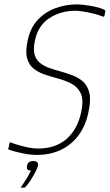

<svg xmlns="http://www.w3.org/2000/svg" viewBox="-20 -697 500 875"><path d="M18 -20 24 -46Q25 -50 27.5 -48.5Q30 -47 31 -47Q50 -40 71 -34Q92 -28 113.5 -24Q135 -20 153 -20Q234 -20 284 -64.5Q334 -109 350 -186Q362 -242 348 -271.5Q334 -301 305 -316Q276 -331 241 -340Q212 -348 183.5 -357.5Q155 -367 133.5 -384Q112 -401 103.5 -431.5Q95 -462 106 -512Q118 -570 151.5 -606Q185 -642 232 -659.5Q279 -677 331 -677Q342 -677 364.5 -674.5Q387 -672 412.5 -666.5Q438 -661 455 -653Q457 -652 459 -650Q461 -648 460 -645L456 -625Q455 -619 447 -622Q431 -629 406.5 -635Q382 -641 359.5 -644.5Q337 -648 325 -648Q256 -648 204.5 -614Q153 -580 139 -512Q131 -473 137.5 -449Q144 -425 162 -410.5Q180 -396 204 -387.5Q228 -379 254 -372Q283 -364 311 -353.5Q339 -343 359.5 -324Q380 -305 387.5 -272Q395 -239 383 -186Q371 -126 339.5 -82.5Q308 -39 259.5 -15Q211 9 147 9Q120 9 84.5 2Q49 -5 20 -15Q19 -15 18 -16.5Q17 -18 18 -20ZM153 59Q151 68 142 85.5Q133 103 121 122Q109 141 96 155Q93 158 93 158Q92 158 85 158Q78 158 74 158Q75 157 75 156.5Q75 156 78 152Q88 138 101 117Q114 96 121 80Q108 80 104.5 74.5Q101 69 103 59Q105 48 111.5 42.5Q118 37 131 37Q145 37 150 42.5Q155 48 153 59Z"/></svg>

Font: Glory Thin Thin
Style: Italic
Weight: 250
Italic angle: -12°
Version: Version 1.011